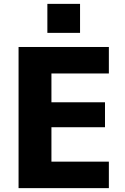

<svg xmlns="http://www.w3.org/2000/svg" viewBox="-20 -973 649 993"><path d="M246 -593V-444H523V-315H246V-137H543V0H76V-730H543V-593ZM225 -803V-953H394V-803Z"/></svg>

Font: M PLUS 1p ExtraBold
Style: Regular
Weight: 800
Version: Version 1.062